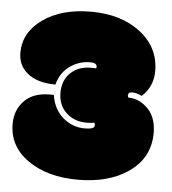

<svg xmlns="http://www.w3.org/2000/svg" viewBox="-49 -692 669 747"><g transform="rotate(5 285.5 -319.0)"><path d="M144.5 -312Q80.6 -312 45.7 -276.1Q10.7 -240.2 10.7 -186Q10.7 -97.7 87.2 -44.4Q163.6 8.8 282 8.8Q400.4 8.8 477.1 -43Q560.5 -99.6 560.5 -198.2Q560.5 -263.2 521 -298.3Q489.3 -326.7 450.7 -326.7Q447.8 -329.1 447.8 -335Q447.8 -348.1 463.9 -348.1Q480 -348.1 501.5 -337.9Q545.4 -377.4 545.4 -438.5Q545.4 -530.8 470.2 -588.9Q394.5 -647 278.1 -647Q161.6 -647 89.1 -595.2Q16.6 -543.5 16.6 -463.9Q16.6 -416.5 50.3 -387.2Q89.8 -352.5 163.1 -352.5Q176.3 -400.9 212.2 -425.8Q248 -450.7 291 -450.7Q316.9 -450.7 316.9 -435.1Q316.9 -431.6 315.4 -428.7Q308.6 -429.7 304.7 -429.7H295.9Q246.6 -429.7 216.1 -400.6Q185.5 -371.6 185.5 -322.8Q185.5 -273.9 217.3 -244.6Q249 -215.3 295.4 -215.3Q314.9 -215.3 327.1 -217.8Q329.6 -213.9 329.6 -207Q329.6 -192.4 291.5 -192.4Q243.7 -192.4 206.5 -224.1Q169.4 -255.9 160.6 -311.5Q154.3 -311.5 152.8 -312Z"/></g></svg>

Font: Friends & Family
Style: Regular
Weight: 400
Designer: Sarang Kulkarni, Maithili Shingre, Noopur Datye
Foundry: Ek Type
Version: Version 1.000;hotconv 1.0.117;makeotfexe 2.5.65602